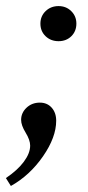

<svg xmlns="http://www.w3.org/2000/svg" viewBox="-48 -450 295 641"><path d="M86.9 -371.1Q86.9 -396 104.2 -412.8Q121.6 -429.7 147.5 -429.7Q172.9 -429.7 189.9 -412.8Q207 -396 207 -371.1Q207 -345.7 190.2 -329.1Q173.3 -312.5 147.5 -312.5Q121.6 -312.5 104.2 -329.1Q86.9 -345.7 86.9 -371.1ZM-11.7 170.9 -28.3 144.5Q10.7 118.2 31.7 89.8Q52.7 61.5 52.7 36.1Q52.7 17.6 37.6 -7.1Q22.5 -31.7 22.5 -49.8Q22.5 -73.2 40.5 -90.3Q58.6 -107.4 85 -107.4Q109.4 -107.4 124.5 -90.6Q139.6 -73.7 139.6 -46.9Q139.6 8.3 95.5 72Q51.3 135.7 -11.7 170.9Z"/></svg>

Font: Crimson Pro
Style: Italic
Weight: 400
Italic angle: -12°
Designer: Jacques Le Bailly
Foundry: Baron von Fonthausen
Version: Version 1.003